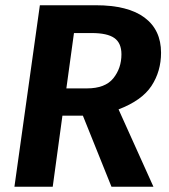

<svg xmlns="http://www.w3.org/2000/svg" viewBox="-20 -712 645 732"><path d="M432 -295 565 0H405L296 -271H218L181 0H35L132 -692H345Q468 -692 531 -645Q594 -598 594 -511Q594 -440 557.5 -384.5Q521 -329 432 -295ZM233 -375H311Q381 -375 412 -413.5Q443 -452 443 -505Q443 -548 416 -567Q389 -586 330 -586H262Z"/></svg>

Font: Fira Sans SemiBold
Style: Italic
Weight: 600
Italic angle: -8°
Designer: bBox Type GmbH & Carrois Corporate GbR & Edenspiekermann AG
Foundry: bBox Type GmbH & Carrois Corporate GbR & Edenspiekermann AG
Version: Version 4.301